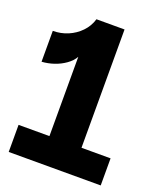

<svg xmlns="http://www.w3.org/2000/svg" viewBox="-136 -818 765 906"><g transform="rotate(20 247.0 -365.0)"><path d="M16 0V-136H171V-534Q158 -511 132.5 -493Q107 -475 77 -465Q47 -455 16 -453V-608Q56 -608 91.5 -623Q127 -638 153.5 -665.5Q180 -693 191 -730H332V-136H478V0Z"/></g></svg>

Font: Parkinsans
Style: Bold
Weight: 700
Designer: Red Stone, Indian Type Foundry
Foundry: Indian Type Foundry
Version: Version 1.000